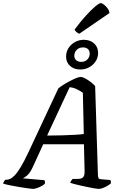

<svg xmlns="http://www.w3.org/2000/svg" viewBox="-53 -1215 783 1235"><path d="M158 0Q151 0 127 -3.5Q103 -7 71.5 -12Q40 -17 11.5 -23Q-17 -29 -33 -34Q-31 -42 -26.5 -49Q-22 -56 -18 -59H-9Q0 -59 12.5 -64.5Q25 -70 42 -87.5Q59 -105 81 -141.5Q103 -178 132 -240L322 -646Q332 -655 351.5 -667.5Q371 -680 393.5 -692Q416 -704 435.5 -712Q455 -720 465 -720Q478 -720 495.5 -710.5Q513 -701 530.5 -687.5Q548 -674 559 -661L577 -87Q578 -73 581.5 -68Q585 -63 598 -62L656 -57Q659 -53 660 -47.5Q661 -42 659 -34Q649 -26 635 -18Q621 -10 607 -5Q593 0 581 0Q574 0 556 -3Q538 -6 514.5 -11Q491 -16 467.5 -21Q444 -26 425.5 -31Q407 -36 399 -39Q401 -47 405.5 -53.5Q410 -60 414 -64H443Q456 -64 467 -66.5Q478 -69 485 -80Q492 -91 491 -118L487 -287H225L159 -143Q140 -101 120.5 -85.5Q101 -70 94 -68L232 -56Q235 -53 236 -46.5Q237 -40 235 -33Q227 -25 213 -17.5Q199 -10 184.5 -5Q170 0 158 0ZM250 -343Q303 -343 349.5 -344.5Q396 -346 431.5 -348Q467 -350 486 -353L480 -618Q461 -632 439.5 -642Q418 -652 395 -654ZM463 -768Q423 -768 397.5 -791Q372 -814 372 -851Q372 -881 387.5 -905.5Q403 -930 429 -944.5Q455 -959 486 -959Q527 -959 552.5 -935.5Q578 -912 578 -875Q578 -845 562.5 -821Q547 -797 521 -782.5Q495 -768 463 -768ZM469 -817Q494 -817 509 -832.5Q524 -848 524 -870Q524 -889 512.5 -899.5Q501 -910 481 -910Q456 -910 440.5 -894.5Q425 -879 425 -856Q425 -838 437.5 -827.5Q450 -817 469 -817ZM457 -998Q447 -1001 438 -1009.5Q429 -1018 427 -1025Q464 -1075 498.5 -1113Q533 -1151 559 -1173Q585 -1195 595 -1195Q603 -1195 616 -1185Q629 -1175 639.5 -1160.5Q650 -1146 651 -1131Z"/></svg>

Font: Texturina Medium 12pt Medium
Style: Italic
Weight: 500
Italic angle: -11°
Version: Version 1.002